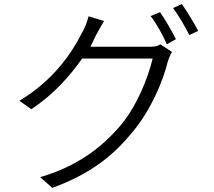

<svg xmlns="http://www.w3.org/2000/svg" viewBox="-20 -852 1040 932"><path d="M942 -702C923 -739 889 -795 863 -832L820 -813C848 -776 877 -725 899 -682L942 -702ZM834 -662C813 -703 782 -757 757 -793L711 -774C741 -736 770 -682 790 -637L834 -662ZM620 -207C711 -315 770 -453 795 -555C800 -570 807 -587 815 -600L758 -637C743 -626 726 -625 699 -625H419C429 -645 437 -663 445 -679C455 -697 470 -726 485 -750L410 -773C404 -749 392 -718 383 -702C381 -699 380 -696 378 -693L375 -687C329 -596 237 -459 74 -363L132 -322C243 -395 319 -484 379 -568H721C699 -474 644 -337 565 -243C473 -135 355 -45 175 8L234 60C422 -9 529 -97 620 -207Z"/></svg>

Font: Glow Sans SC Normal
Style: Regular
Weight: 400
Designer: Ryoko NISHIZUKA (kana, bopomofo & ideographs); Paul D. Hunt (Latin, Greek & Cyrillic); Sandoll Communications, Soo-young
Version: Version 0.93